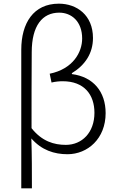

<svg xmlns="http://www.w3.org/2000/svg" viewBox="-20 -828 648 1047"><path d="M96 199H154C154 103 154 20 151 -73C207 -9 276 13 348 13C458 13 556 -72 556 -211C556 -328 489 -409 372 -424V-429C444 -473 487 -537 487 -621C487 -746 398 -808 301 -808C162 -808 96 -701 96 -557ZM339 -38C275 -38 209 -57 152 -129C152 -270 152 -403 153 -543C153 -688 211 -759 303 -759C370 -759 428 -711 428 -618C428 -543 378 -452 251 -426L261 -378C282 -383 303 -385 322 -385C439 -385 495 -312 495 -213C495 -105 427 -38 339 -38Z"/></svg>

Font: Spoqa Han Sans Neo Light
Style: Regular
Weight: 300
Designer: [Spoqa Han Sans Neo] Dong-huui Kim ___ Younghwa Kang ___ Yujin Lee ___ [Noto Sans] Ryoko NISHIZUKA ____ (kana & ideograp
Foundry: Spoqa (http://www.spoqa-han-sans.com)
Version: Version 1.100;hotconv 1.0.109;makeotfexe 2.5.65596